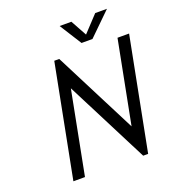

<svg xmlns="http://www.w3.org/2000/svg" viewBox="-151 -973 991 1090"><g transform="rotate(-20 344.5 -427.5)"><path d="M237 -680H267L522 -180L619 -680H689L557 -1H527L272 -501L175 0H105ZM333 -855H404L464 -746H446L548 -855H619L483 -722H417Z"/></g></svg>

Font: Teachers[wght] Italic
Style: Regular
Weight: 400
Designer: Alfredo Marco Pradil & Chank Diesel
Version: Version 1.000;Glyphs 3.1.2 (3151)